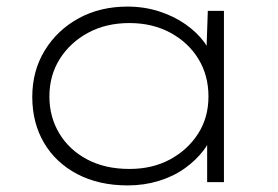

<svg xmlns="http://www.w3.org/2000/svg" viewBox="-20 -553 844 583"><path d="M368 10Q280 10 214.5 -24.5Q149 -59 113.5 -119.5Q78 -180 78 -259Q78 -338 116 -400Q154 -462 219 -497.5Q284 -533 367 -533Q418 -533 463 -518.5Q508 -504 543 -479.5Q578 -455 600.5 -424.5Q623 -394 629 -363L606 -373L611 -520H660V0H609V-141L627 -163Q622 -128 598.5 -97Q575 -66 540.5 -41.5Q506 -17 461.5 -3.5Q417 10 368 10ZM373 -40Q443 -40 496.5 -69Q550 -98 581.5 -147Q613 -196 613 -260Q613 -324 582.5 -374Q552 -424 497.5 -453.5Q443 -483 373 -483Q302 -483 247.5 -453.5Q193 -424 161.5 -374Q130 -324 130 -260Q130 -198 160 -148Q190 -98 244.5 -69Q299 -40 373 -40Z"/></svg>

Font: Lexend Giga ExtraLight
Style: Regular
Weight: 250
Version: Version 1.007